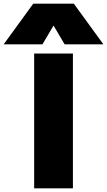

<svg xmlns="http://www.w3.org/2000/svg" viewBox="-119 -1020 580 1040"><path d="M66 0V-730H276V0ZM-99 -780 61 -1000H281L441 -780H231L172 -880H170L111 -780Z"/></svg>

Font: M PLUS 1 Thin Black
Style: Regular
Weight: 900
Version: Version 1.001